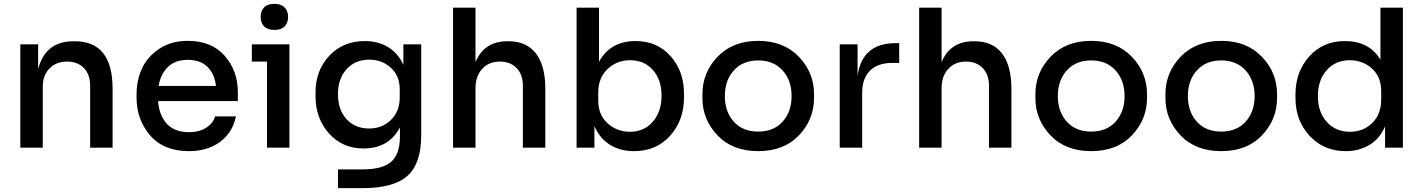

<svg xmlns="http://www.w3.org/2000/svg" viewBox="-20 -770 7420 1001"><path d="M86 0V-539H179V-410Q216 -555 364 -555H369Q567 -555 567 -308V0H450V-324Q450 -381 417.5 -415Q385 -449 330 -449Q273 -449 238 -413Q203 -377 203 -319V0Z M965 18Q833 18 762.5 -64.5Q692 -147 692 -260V-279Q692 -352 720.5 -413.5Q749 -475 811 -516Q873 -557 959 -557Q1083 -557 1151.5 -479Q1220 -401 1220 -290V-243H804Q810 -168 850 -124.5Q890 -81 965 -81Q1019 -81 1055.5 -104.5Q1092 -128 1101 -163H1210Q1193 -79 1127.5 -30.5Q1062 18 965 18ZM807 -322H1106Q1098 -387 1060.5 -422.5Q1023 -458 959 -458Q895 -458 856.5 -422Q818 -386 807 -322Z M1410 -614Q1375 -614 1357 -632.5Q1339 -651 1339 -682Q1339 -713 1357 -731.5Q1375 -750 1410 -750Q1445 -750 1463.5 -731.5Q1482 -713 1482 -682Q1482 -651 1464 -632.5Q1446 -614 1410 -614ZM1372 0V-449H1293V-539H1489V0Z M1869 211H1742V113H1871Q1975 113 2020 73Q2065 33 2065 -58V-106Q2008 4 1875 4Q1765 4 1695 -74.5Q1625 -153 1625 -269V-288Q1625 -403 1697 -479.5Q1769 -556 1882 -556Q1952 -556 2004 -524Q2056 -492 2083 -432V-539H2176V-64Q2176 83 2104 147Q2032 211 1869 211ZM1904 -100Q1972 -100 2018 -144.5Q2064 -189 2064 -263V-304Q2064 -375 2017.5 -417Q1971 -459 1905 -459Q1832 -459 1787 -409.5Q1742 -360 1742 -279Q1742 -197 1787 -148.5Q1832 -100 1904 -100Z M2342 0V-730H2459V-446Q2504 -555 2626 -555H2631Q2725 -555 2774 -491.5Q2823 -428 2823 -307V0H2706V-324Q2706 -382 2673 -415.5Q2640 -449 2586 -449Q2529 -449 2494 -411Q2459 -373 2459 -311V0Z M3286 18Q3213 18 3159.5 -15.5Q3106 -49 3079 -113V0H2986V-730H3103V-448Q3162 -556 3294 -556Q3406 -556 3476 -477.5Q3546 -399 3546 -281V-261Q3546 -143 3474 -62.5Q3402 18 3286 18ZM3265 -83Q3338 -83 3383.5 -135.5Q3429 -188 3429 -271Q3429 -354 3384 -405Q3339 -456 3265 -456Q3196 -456 3147.5 -410Q3099 -364 3099 -288V-245Q3099 -171 3148 -127Q3197 -83 3265 -83Z M3642 -259V-279Q3642 -392 3721.5 -474.5Q3801 -557 3933 -557Q4065 -557 4144.5 -474.5Q4224 -392 4224 -279V-259Q4224 -147 4145.5 -64.5Q4067 18 3933 18Q3799 18 3720.5 -64.5Q3642 -147 3642 -259ZM4107 -269Q4107 -351 4060 -403Q4013 -455 3933 -455Q3853 -455 3806 -403Q3759 -351 3759 -269Q3759 -188 3805.5 -136Q3852 -84 3933 -84Q4014 -84 4060.5 -136Q4107 -188 4107 -269Z M4358 0V-539H4451V-375Q4475 -545 4649 -545H4668V-442H4632Q4556 -442 4515.5 -401.5Q4475 -361 4475 -286V0Z M4772 0V-730H4889V-446Q4934 -555 5056 -555H5061Q5155 -555 5204 -491.5Q5253 -428 5253 -307V0H5136V-324Q5136 -382 5103 -415.5Q5070 -449 5016 -449Q4959 -449 4924 -411Q4889 -373 4889 -311V0Z M5378 -259V-279Q5378 -392 5457.5 -474.5Q5537 -557 5669 -557Q5801 -557 5880.5 -474.5Q5960 -392 5960 -279V-259Q5960 -147 5881.5 -64.5Q5803 18 5669 18Q5535 18 5456.5 -64.5Q5378 -147 5378 -259ZM5843 -269Q5843 -351 5796 -403Q5749 -455 5669 -455Q5589 -455 5542 -403Q5495 -351 5495 -269Q5495 -188 5541.5 -136Q5588 -84 5669 -84Q5750 -84 5796.5 -136Q5843 -188 5843 -269Z M6056 -259V-279Q6056 -392 6135.5 -474.5Q6215 -557 6347 -557Q6479 -557 6558.5 -474.5Q6638 -392 6638 -279V-259Q6638 -147 6559.5 -64.5Q6481 18 6347 18Q6213 18 6134.5 -64.5Q6056 -147 6056 -259ZM6521 -269Q6521 -351 6474 -403Q6427 -455 6347 -455Q6267 -455 6220 -403Q6173 -351 6173 -269Q6173 -188 6219.5 -136Q6266 -84 6347 -84Q6428 -84 6474.5 -136Q6521 -188 6521 -269Z M6996 18Q6882 18 6808 -61.5Q6734 -141 6734 -259V-278Q6734 -396 6806 -476Q6878 -556 6992 -556Q7118 -556 7177 -459V-730H7294V0H7201V-111Q7173 -46 7119 -14Q7065 18 6996 18ZM7018 -83Q7088 -83 7134.5 -129Q7181 -175 7181 -252V-295Q7181 -369 7133 -412.5Q7085 -456 7017 -456Q6943 -456 6897 -404.5Q6851 -353 6851 -269Q6851 -185 6897.5 -134Q6944 -83 7018 -83Z"/></svg>

Font: Cazoo Sans Medium
Style: Regular
Weight: 500
Designer: Jonathan Barnbrook, Julián Moncada
Foundry: Barnbrook Fonts
Version: Version 2.000;Glyphs 3.3 (3337)